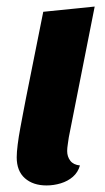

<svg xmlns="http://www.w3.org/2000/svg" viewBox="-20 -546 319 586"><path d="M122 20Q81 20 56 -2Q31 -24 31 -66Q31 -81 34 -105Q37 -129 42 -155.5Q47 -182 51.5 -206Q56 -230 59 -245L112 -510L269 -526L190 -127Q189 -119 187 -106.5Q185 -94 185 -85Q185 -68 194.5 -55.5Q204 -43 224 -41Q218 -20 202.5 -6.5Q187 7 165.5 13.5Q144 20 122 20Z"/></svg>

Font: Sansita Swashed Light SemiBold
Style: Regular
Weight: 600
Version: Version 1.003